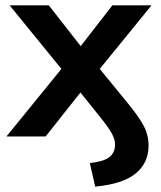

<svg xmlns="http://www.w3.org/2000/svg" viewBox="-20 -509 600 716"><path d="M335 187 315 99Q365 94 387 77.5Q409 61 409 30Q409 10 396 -13Q383 -36 353 -73L280 -164L150 0H4L209 -252L16 -489H162L281 -337L399 -489H545L352 -252L455 -126Q498 -74 516 -39.5Q534 -5 534 34Q534 98 486.5 137.5Q439 177 335 187Z"/></svg>

Font: Nunito Sans
Style: Bold
Weight: 700
Designer: Vernon Adams
Foundry: Vernon Adams
Version: Version 3.101; ttfautohint (v1.8.4.7-5d5b);gftools[0.9.27]